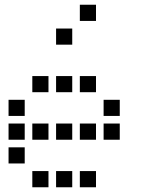

<svg xmlns="http://www.w3.org/2000/svg" viewBox="-20 -804 640 808"><path d="M317 -784Q316 -784 316 -784Q316 -784 316 -783V-717Q316 -716 316 -716Q316 -716 317 -716H383Q384 -716 384 -716Q384 -716 384 -717V-783Q384 -784 384 -784Q384 -784 383 -784ZM217 -684Q216 -684 216 -684Q216 -684 216 -683V-617Q216 -616 216 -616Q216 -616 217 -616H283Q284 -616 284 -616Q284 -616 284 -617V-683Q284 -684 284 -684Q284 -684 283 -684ZM117 -484Q116 -484 116 -484Q116 -484 116 -483V-417Q116 -416 116 -416Q116 -416 117 -416H183Q184 -416 184 -416Q184 -416 184 -417V-483Q184 -484 184 -484Q184 -484 183 -484ZM217 -484Q216 -484 216 -484Q216 -484 216 -483V-417Q216 -416 216 -416Q216 -416 217 -416H283Q284 -416 284 -416Q284 -416 284 -417V-483Q284 -484 284 -484Q284 -484 283 -484ZM317 -484Q316 -484 316 -484Q316 -484 316 -483V-417Q316 -416 316 -416Q316 -416 317 -416H383Q384 -416 384 -416Q384 -416 384 -417V-483Q384 -484 384 -484Q384 -484 383 -484ZM17 -384Q16 -384 16 -384Q16 -384 16 -383V-317Q16 -316 16 -316Q16 -316 17 -316H83Q84 -316 84 -316Q84 -316 84 -317V-383Q84 -384 84 -384Q84 -384 83 -384ZM417 -384Q416 -384 416 -384Q416 -384 416 -383V-317Q416 -316 416 -316Q416 -316 417 -316H483Q484 -316 484 -316Q484 -316 484 -317V-383Q484 -384 484 -384Q484 -384 483 -384ZM17 -284Q16 -284 16 -284Q16 -284 16 -283V-217Q16 -216 16 -216Q16 -216 17 -216H83Q84 -216 84 -216Q84 -216 84 -217V-283Q84 -284 84 -284Q84 -284 83 -284ZM117 -284Q116 -284 116 -284Q116 -284 116 -283V-217Q116 -216 116 -216Q116 -216 117 -216H183Q184 -216 184 -216Q184 -216 184 -217V-283Q184 -284 184 -284Q184 -284 183 -284ZM217 -284Q216 -284 216 -284Q216 -284 216 -283V-217Q216 -216 216 -216Q216 -216 217 -216H283Q284 -216 284 -216Q284 -216 284 -217V-283Q284 -284 284 -284Q284 -284 283 -284ZM317 -284Q316 -284 316 -284Q316 -284 316 -283V-217Q316 -216 316 -216Q316 -216 317 -216H383Q384 -216 384 -216Q384 -216 384 -217V-283Q384 -284 384 -284Q384 -284 383 -284ZM417 -284Q416 -284 416 -284Q416 -284 416 -283V-217Q416 -216 416 -216Q416 -216 417 -216H483Q484 -216 484 -216Q484 -216 484 -217V-283Q484 -284 484 -284Q484 -284 483 -284ZM17 -184Q16 -184 16 -184Q16 -184 16 -183V-117Q16 -116 16 -116Q16 -116 17 -116H83Q84 -116 84 -116Q84 -116 84 -117V-183Q84 -184 84 -184Q84 -184 83 -184ZM117 -84Q116 -84 116 -84Q116 -84 116 -83V-17Q116 -16 116 -16Q116 -16 117 -16H183Q184 -16 184 -16Q184 -16 184 -17V-83Q184 -84 184 -84Q184 -84 183 -84ZM217 -84Q216 -84 216 -84Q216 -84 216 -83V-17Q216 -16 216 -16Q216 -16 217 -16H283Q284 -16 284 -16Q284 -16 284 -17V-83Q284 -84 284 -84Q284 -84 283 -84ZM317 -84Q316 -84 316 -84Q316 -84 316 -83V-17Q316 -16 316 -16Q316 -16 317 -16H383Q384 -16 384 -16Q384 -16 384 -17V-83Q384 -84 384 -84Q384 -84 383 -84Z"/></svg>

Font: Doto SemiBold
Style: Regular
Weight: 600
Monospace: yes
Version: Version 1.000